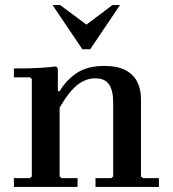

<svg xmlns="http://www.w3.org/2000/svg" viewBox="-20 -740 685 760"><path d="M538 -42 546 -35H609V0H358V-35H421L428 -42V-334Q428 -382 411.5 -406Q395 -430 357 -430Q320 -430 286.5 -404Q253 -378 216 -314V-42L223 -35H287V0H35V-35H99L106 -42V-427L99 -434H35V-469Q61 -469 90 -469.5Q119 -470 147.5 -472Q176 -474 202 -477L209 -469V-379H216Q242 -423 284 -451Q326 -479 393 -479Q446 -479 478 -461.5Q510 -444 524 -414.5Q538 -385 538 -349ZM306 -545 188 -720H218L358 -616H287L425 -720H455L337 -545Z"/></svg>

Font: Brygada 1918 SemiBold
Style: Regular
Weight: 600
Designer: Mateusz Machalski | Borys Kosmynka | Przemek Hoffer
Foundry: NIEPODLEGLA 2018
Version: Version 3.006